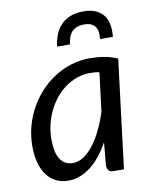

<svg xmlns="http://www.w3.org/2000/svg" viewBox="-83 -786 677 855"><g transform="rotate(-10 255.5 -358.5)"><path d="M376.5 -444.5Q365.5 -447 354.8 -447.8Q344 -448.5 333.5 -448.5Q303.5 -448.5 275.5 -438.8Q247.5 -429 223 -411.5Q198.5 -394 178.5 -369.8Q158.5 -345.5 144.2 -316.5Q130 -287.5 122 -254.8Q114 -222 114 -187.5Q114 -67 191 -67Q215.5 -67 239 -82.2Q262.5 -97.5 283.8 -124.8Q305 -152 323 -189.2Q341 -226.5 355 -271ZM342.5 -133.5Q324.5 -101.5 303.8 -75.5Q283 -49.5 259.8 -31.2Q236.5 -13 210.8 -3Q185 7 157.5 7Q127.5 7 103 -4.8Q78.5 -16.5 61.2 -39.2Q44 -62 34.5 -95.2Q25 -128.5 25 -171.5Q25 -216.5 36.2 -259.2Q47.5 -302 68.2 -340Q89 -378 118 -409.8Q147 -441.5 182.8 -464.8Q218.5 -488 259.5 -500.8Q300.5 -513.5 345.5 -513.5Q378 -513.5 408.8 -508.2Q439.5 -503 469.5 -490L409 0H363Q345.5 0 339.2 -9Q333 -18 333 -31ZM352 -724Q387 -724 410 -713.2Q433 -702.5 445.8 -684Q458.5 -665.5 462.2 -641.2Q466 -617 463 -589.5H405Q407 -606 405.2 -620.2Q403.5 -634.5 396.8 -644.5Q390 -654.5 377.5 -660.2Q365 -666 345.5 -666Q326 -666 312.2 -660.2Q298.5 -654.5 289.5 -644.5Q280.5 -634.5 275.8 -620.2Q271 -606 269 -589.5H211Q214 -617 223.2 -641.2Q232.5 -665.5 249.5 -684Q266.5 -702.5 291.8 -713.2Q317 -724 352 -724Z"/></g></svg>

Font: Lato 2
Style: Italic
Weight: 400
Italic angle: -7°
Designer: Lukasz Dziedzic with Adam Twardoch and Botio Nikoltchev
Foundry: tyPoland Lukasz Dziedzic
Version: Version 2.015; 2015-08-06; http://www.latofonts.com/